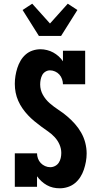

<svg xmlns="http://www.w3.org/2000/svg" viewBox="-20 -1009 540 1037"><path d="M303 8Q284 8 266.5 4Q249 0 233 -9Q217 -18 204 -30Q191 -42 180 -57V0H60V-181H180Q180 -167 185 -153Q190 -139 200 -128.5Q210 -118 223.5 -112Q237 -106 251 -106Q265 -106 277.5 -112.5Q290 -119 297.5 -130.5Q305 -142 308 -155.5Q311 -169 311 -183Q311 -206 301.5 -228Q292 -250 276 -267.5Q260 -285 240.5 -298.5Q221 -312 202 -326Q183 -340 165 -355Q147 -370 131 -387Q115 -404 101.5 -423.5Q88 -443 78.5 -464.5Q69 -486 64.5 -509Q60 -532 60 -556Q60 -578 63.5 -599.5Q67 -621 73.5 -641.5Q80 -662 91 -681Q102 -700 118.5 -714.5Q135 -729 156 -736Q177 -743 199 -743Q216 -743 234 -738.5Q252 -734 267.5 -725.5Q283 -717 296.5 -705Q310 -693 320 -678V-735H440V-554H320Q320 -568 315 -582Q310 -596 300.5 -606.5Q291 -617 277.5 -623Q264 -629 250 -629Q237 -629 225.5 -622Q214 -615 208 -603.5Q202 -592 199.5 -579Q197 -566 197 -553Q197 -523 211.5 -497Q226 -471 248.5 -451.5Q271 -432 295.5 -416Q320 -400 342.5 -381Q365 -362 384.5 -340Q404 -318 418.5 -292.5Q433 -267 440.5 -238Q448 -209 448 -180Q448 -158 444 -136Q440 -114 433 -93Q426 -72 414 -53Q402 -34 385 -20Q368 -6 346.5 1Q325 8 303 8ZM190 -815 102 -955 154 -989 250 -882 346 -989 398 -955 310 -815Z"/></svg>

Font: Iosevka Curly Slab Heavy
Style: Regular
Weight: 900
Monospace: yes
Designer: Belleve Invis
Foundry: Belleve Invis
Version: Version 22.1.2; ttfautohint (v1.8.4)